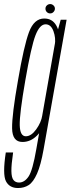

<svg xmlns="http://www.w3.org/2000/svg" viewBox="-64 -695 347 944"><path d="M24.5 229.5Q54.5 229.5 77 215Q99.5 200.5 118 159Q136.5 117.5 150.5 38.5L263.5 -598H234.5L213 -520.5L114.5 38.5Q96.5 143 76.5 172.8Q56.5 202.5 29.5 202.5Q12 202.5 2.2 190Q-7.5 177.5 -8 146.2Q-8.5 115 0.5 54.5H-35.5Q-52 162.5 -34.8 196Q-17.5 229.5 24.5 229.5ZM46.5 3Q86 3 117.2 -27.8Q148.5 -58.5 156 -101L144 -128Q138.5 -93 114 -59Q89.5 -25 63 -25Q34.5 -25 33 -79.2Q31.5 -133.5 60.5 -300Q89.5 -467.5 110.5 -521.5Q131.5 -575.5 160 -575.5Q186.5 -575.5 198.8 -541.8Q211 -508 205.5 -474L225 -497.5Q232 -536 212.5 -570Q193 -604 153.5 -604Q103.5 -604 78.5 -536.8Q53.5 -469.5 24.5 -300Q-5.5 -131 -4.5 -64Q-3.5 3 46.5 3ZM182.5 -629Q192.5 -629 199.2 -636.2Q206 -643.5 206 -652.5Q206 -662 198.8 -668.5Q191.5 -675 183 -675Q173.5 -675 166.5 -668.5Q159.5 -662 159.5 -652.5Q159.5 -642.5 166.2 -635.8Q173 -629 182.5 -629Z"/></svg>

Font: Anybody ExtraCondensed ExtraLight
Style: Italic
Weight: 250
Width: 2
Italic angle: -10°
Version: Version 1.113;gftools[0.9.25]